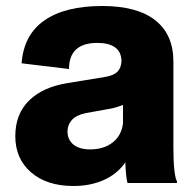

<svg xmlns="http://www.w3.org/2000/svg" viewBox="-20 -610 649 640"><path d="M225 10Q136 10 83.5 -35.5Q31 -81 31 -156Q31 -230 77 -275Q123 -320 205 -333L333 -354Q360 -359 372 -371.5Q384 -384 385 -407Q384 -438 363 -452.5Q342 -467 305 -467Q210 -467 210 -380L52 -399Q59 -494 128 -542Q197 -590 321 -590Q437 -590 497.5 -542.5Q558 -495 558 -405V-115Q558 -70 561.5 -41Q565 -12 570 -6V0H405Q400 -19 398 -61V-69Q371 -30 326 -10Q281 10 225 10ZM280 -112Q326 -112 355.5 -135Q385 -158 390 -199V-260Q379 -256 366 -252Q353 -248 338 -246L266 -233Q233 -226 219 -209.5Q205 -193 205 -172Q205 -144 225 -128Q245 -112 280 -112Z"/></svg>

Font: BDO Grotesk ExtraBold
Style: Regular
Weight: 800
Designer: Deni Anggara
Foundry: Lokal Container
Version: Version 2.000